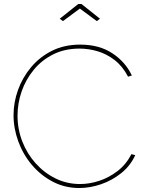

<svg xmlns="http://www.w3.org/2000/svg" viewBox="-20 -938 737 964"><path d="M48 -360Q48 -424 70.5 -486.5Q93 -549 136 -600.5Q179 -652 241 -683Q303 -714 383 -714Q478 -714 544 -670.5Q610 -627 642 -559L623 -553Q596 -605 556 -636Q516 -667 470.5 -680.5Q425 -694 379 -694Q305 -694 247 -665Q189 -636 149 -587Q109 -538 88.5 -478.5Q68 -419 68 -357Q68 -289 92 -227.5Q116 -166 159 -118Q202 -70 259 -42Q316 -14 382 -14Q429 -14 478 -30Q527 -46 570 -79Q613 -112 640 -164L659 -159Q635 -106 589 -69Q543 -32 487.5 -13Q432 6 378 6Q306 6 245.5 -25.5Q185 -57 140.5 -109.5Q96 -162 72 -227.5Q48 -293 48 -360ZM280 -844 373 -918H389L482 -844L466 -832L381 -895L296 -832Z"/></svg>

Font: Raleway Thin Thin
Style: Regular
Weight: 250
Version: Version 4.026